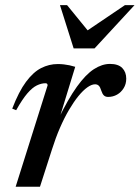

<svg xmlns="http://www.w3.org/2000/svg" viewBox="-20 -710 532 730"><path d="M161 -385.5Q161 -389 159.2 -391.2Q157.5 -393.5 153 -393.5Q137 -393.5 120 -385.2Q103 -377 84 -355Q65 -333 41.5 -291L26.5 -297Q51.5 -362 79 -399Q106.5 -436 136.5 -451.2Q166.5 -466.5 199.5 -466.5Q212 -466.5 222.8 -465.2Q233.5 -464 244 -461.8Q254.5 -459.5 266 -456L203 -250.5L200.5 -254.5Q239 -334 272.5 -380.5Q306 -427 337 -447Q368 -467 398 -467Q429.5 -467 444.8 -451.5Q460 -436 460 -411Q460 -390.5 450.2 -374.8Q440.5 -359 425 -350.2Q409.5 -341.5 391 -341.5Q381 -341.5 375 -347.2Q369 -353 365 -365.5Q361 -379 355.5 -384.2Q350 -389.5 341.5 -389.5Q328.5 -389.5 312.2 -378Q296 -366.5 278.2 -344.8Q260.5 -323 242.5 -292.5Q224.5 -262 208 -224Q191.5 -186 177.5 -141.5L132 0H39.5ZM491.5 -690.5 339.5 -526H260L208 -690.5H235L323.5 -582H294.5L455 -690.5Z"/></svg>

Font: Newsreader 36pt Medium
Style: Italic
Weight: 500
Italic angle: -17°
Designer: Hugues Gentile
Foundry: Production Type
Version: Version 1.003